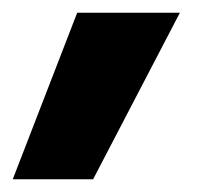

<svg xmlns="http://www.w3.org/2000/svg" viewBox="-27 -154 341 301"><path d="M119 127H-7L94 -134H255Z"/></svg>

Font: Hind Colombo
Style: Bold
Weight: 700
Designer: Jyotish Sonowal, Aditi Pimprikar
Foundry: Indian Type Foundry
Version: Version 1.000;PS 1.0;hotconv 1.0.86;makeotf.lib2.5.63406; tt